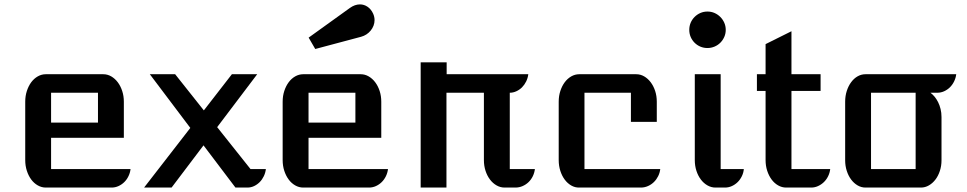

<svg xmlns="http://www.w3.org/2000/svg" viewBox="-20 -846 4361 866"><path d="M93.8 -387.2Q93.8 -413.1 101.1 -435.5Q108.4 -458 120.8 -474.9Q133.3 -491.7 150.4 -501.5Q167.5 -511.2 186.5 -511.2H445.8Q464.8 -511.2 481.7 -501.5Q498.5 -491.7 511.2 -474.9Q523.9 -458 531.2 -435.5Q538.6 -413.1 538.6 -387.2V-224.6H210.4V-83.5H568.8Q566.9 -66.4 559.3 -51Q551.8 -35.6 540.3 -24.4Q528.8 -13.2 514.2 -6.6Q499.5 0 483.4 0H186.5Q167.5 0 150.4 -9.8Q133.3 -19.5 120.8 -36.4Q108.4 -53.2 101.1 -75.7Q93.8 -98.1 93.8 -124ZM421.9 -293V-427.7H210.4V-293Z M838.4 -269 655.8 -511.2H770L899.4 -348.1L1025.9 -511.2H1140.1L959.5 -272.5L1109.9 -83.5H1179.2Q1177.2 -66.4 1169.9 -51.3Q1162.6 -36.1 1151.6 -24.9Q1140.6 -13.7 1126.2 -6.8Q1111.8 0 1096.2 0H1042L897.9 -190.4L753.9 0H629.9Z M1254.9 -387.2Q1254.9 -413.1 1262.2 -435.5Q1269.5 -458 1282 -474.9Q1294.4 -491.7 1311.5 -501.5Q1328.6 -511.2 1347.7 -511.2H1606.9Q1626 -511.2 1642.8 -501.5Q1659.7 -491.7 1672.4 -474.9Q1685.1 -458 1692.4 -435.5Q1699.7 -413.1 1699.7 -387.2V-224.6H1371.6V-83.5H1730Q1728 -66.4 1720.5 -51Q1712.9 -35.6 1701.4 -24.4Q1689.9 -13.2 1675.3 -6.6Q1660.6 0 1644.5 0H1347.7Q1328.6 0 1311.5 -9.8Q1294.4 -19.5 1282 -36.4Q1269.5 -53.2 1262.2 -75.7Q1254.9 -98.1 1254.9 -124ZM1583 -293V-427.7H1371.6V-293ZM1372.1 -676.3 1558.1 -810.1Q1580.6 -826.2 1603.5 -826.2Q1622.1 -826.2 1637.9 -815.4Q1653.8 -804.7 1663.1 -784.2Q1669.4 -770 1669.4 -755.4Q1669.4 -742.2 1664.8 -730.2Q1660.2 -718.3 1652.1 -708.3Q1644 -698.2 1632.8 -690.9Q1621.6 -683.6 1608.9 -680.2L1401.9 -625Z M1877.4 -564.9H1994.6V-511.2H2362.8Q2360.8 -494.1 2353.3 -478.8Q2345.7 -463.4 2334.5 -452.1Q2323.2 -440.9 2308.8 -434.3Q2294.4 -427.7 2279.3 -427.7V-83.5H2392.6Q2390.6 -66.4 2383.1 -51Q2375.5 -35.6 2363.8 -24.4Q2352.1 -13.2 2336.9 -6.6Q2321.8 0 2304.7 0H2255.9Q2236.8 0 2219.7 -9.8Q2202.6 -19.5 2189.9 -36.4Q2177.2 -53.2 2169.9 -75.7Q2162.6 -98.1 2162.6 -124V-427.7H1993.7V0H1877.4Z M2500 -387.2Q2500 -413.1 2507.3 -435.5Q2514.6 -458 2527.1 -474.9Q2539.6 -491.7 2556.6 -501.5Q2573.7 -511.2 2592.8 -511.2H2849.6Q2868.7 -511.2 2885.5 -501.5Q2902.3 -491.7 2915 -474.9Q2927.7 -458 2935.1 -435.5Q2942.4 -413.1 2942.4 -387.2V-296.4H2825.7V-427.7H2616.2V-83.5H2958Q2956.1 -66.4 2948.5 -51.3Q2940.9 -36.1 2929.4 -24.9Q2918 -13.7 2903.3 -7.1Q2888.7 -0.5 2872.6 0H2592.8Q2573.7 0.5 2556.6 -9.3Q2539.6 -19 2527.1 -35.9Q2514.6 -52.7 2507.3 -75.4Q2500 -98.1 2500 -124Z M3170.9 -629.4Q3153.8 -629.4 3138.9 -635.7Q3124 -642.1 3112.8 -653.3Q3101.6 -664.6 3095.2 -679.4Q3088.9 -694.3 3088.9 -711.4Q3088.9 -728.5 3095.2 -743.4Q3101.6 -758.3 3112.8 -769.5Q3124 -780.8 3138.9 -787.4Q3153.8 -793.9 3170.9 -793.9Q3188 -793.9 3202.9 -787.4Q3217.8 -780.8 3229 -769.5Q3240.2 -758.3 3246.8 -743.4Q3253.4 -728.5 3253.4 -711.4Q3253.4 -694.3 3246.8 -679.4Q3240.2 -664.6 3229 -653.3Q3217.8 -642.1 3202.6 -635.7Q3187.5 -629.4 3170.9 -629.4ZM3113.8 -511.2H3230.5V-83.5H3335Q3333.5 -66.4 3325.9 -51Q3318.4 -35.6 3306.9 -24.4Q3295.4 -13.2 3280.8 -6.6Q3266.1 0 3250 0H3207Q3188 0 3170.9 -9.8Q3153.8 -19.5 3141.1 -36.4Q3128.4 -53.2 3121.1 -75.7Q3113.8 -98.1 3113.8 -124Z M3433.1 -436H3394V-511.2H3433.1V-647L3549.8 -705.1V-511.2H3681.2V-436H3549.8V-83.5H3724.6Q3722.7 -66.4 3715.1 -51Q3707.5 -35.6 3695.8 -24.4Q3684.1 -13.2 3669.4 -6.6Q3654.8 0 3638.7 0H3525.9Q3506.8 0 3489.7 -9.8Q3472.7 -19.5 3460.2 -36.4Q3447.8 -53.2 3440.4 -75.7Q3433.1 -98.1 3433.1 -124Z M3792 -387.2Q3792 -413.1 3799.3 -435.8Q3806.6 -458.5 3819.1 -475.3Q3831.5 -492.2 3848.1 -501.7Q3864.7 -511.2 3883.8 -511.2H4293Q4291 -494.1 4283.4 -478.8Q4275.9 -463.4 4264.4 -452.1Q4252.9 -440.9 4238.3 -434.3Q4223.6 -427.7 4207.5 -427.7H4176.8Q4186 -420.9 4195.1 -410.2Q4204.1 -399.4 4211.2 -385.3Q4218.3 -371.1 4222.4 -354.2Q4226.6 -337.4 4226.6 -317.9V-123Q4226.6 -97.7 4219.2 -75.2Q4211.9 -52.7 4199.2 -36.1Q4186.5 -19.5 4169.7 -9.8Q4152.8 0 4133.8 0H3883.8Q3864.7 0 3848.1 -9.8Q3831.5 -19.5 3819.1 -36.1Q3806.6 -52.7 3799.3 -75.2Q3792 -97.7 3792 -123ZM4109.9 -83.5V-427.7H3908.7V-83.5Z"/></svg>

Font: Atomic Age
Style: Regular
Weight: 400
Version: Version 1.007; ttfautohint (v1.4.1) -l 6 -r 46 -G 0 -x 0 -H 